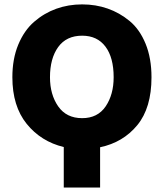

<svg xmlns="http://www.w3.org/2000/svg" viewBox="-20 -837 729 857"><path d="M203.1 -492.2Q203.1 -415 239.7 -362.3Q276.4 -309.6 346.7 -309.6Q416 -309.6 451.7 -362.3Q487.3 -415 487.3 -492.2Q487.3 -580.1 450.7 -628.9Q414.1 -677.7 346.7 -677.7Q276.4 -677.7 239.7 -627Q203.1 -576.2 203.1 -492.2ZM35.2 -492.2Q35.2 -574.2 61.5 -637.7Q87.9 -701.2 132.3 -739.7Q176.8 -778.3 231 -797.9Q285.2 -817.4 346.7 -817.4Q407.2 -817.4 460.4 -798.8Q513.7 -780.3 558.6 -743.2Q603.5 -706.1 629.9 -641.6Q656.2 -577.1 656.2 -492.2Q656.2 -355.5 592.8 -278.3Q529.3 -201.2 426.8 -179.7V0H264.6V-180.7Q163.1 -205.1 99.1 -284.2Q35.2 -363.3 35.2 -492.2Z"/></svg>

Font: Gothic A1 Black
Style: Regular
Weight: 900
Version: Version 2.50